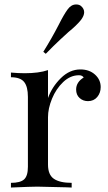

<svg xmlns="http://www.w3.org/2000/svg" viewBox="-20 -840 485 860"><path d="M431 -450Q431 -424 415.5 -405.5Q400 -387 374 -387Q352 -387 336.5 -401Q321 -415 321 -439Q321 -472 355 -493Q348 -503 334 -503Q295 -503 263 -472.5Q231 -442 213 -398Q195 -354 195 -315V-103Q195 -57 221.5 -39Q248 -21 301 -21V0L277 -1Q175 -4 147 -4Q121 -4 29 0V-21Q71 -21 88 -36.5Q105 -52 105 -93V-406Q105 -452 88 -473Q71 -494 29 -494V-515Q61 -512 91 -512Q154 -512 195 -526V-401Q213 -451 252.5 -490Q292 -529 340 -529Q380 -529 405.5 -506Q431 -483 431 -450ZM357 -785Q357 -770 343 -751Q323 -726 286 -696Q279 -690 249.5 -662.5Q220 -635 185 -599L174 -608Q211 -667 243 -729Q266 -775 283 -798Q299 -820 321 -820Q335 -820 343 -813Q357 -801 357 -785Z"/></svg>

Font: Myanmar April Display
Style: Regular
Weight: 400
Designer: Khon Soe Zaw Thu
Foundry: Myanmar OS
Version: Version 2.50 April 12, 2019